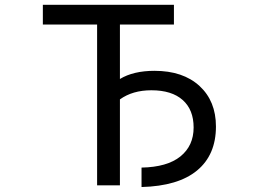

<svg xmlns="http://www.w3.org/2000/svg" viewBox="-20 -752 1040 781"><path d="M608.4 -463.9Q724.6 -463.9 791.5 -402.3Q858.4 -340.8 858.4 -237.3Q858.4 -122.1 781.7 -58.6Q705.1 4.9 555.7 8.8V-70.3Q660.2 -72.3 713.9 -115.7Q767.6 -159.2 767.6 -233.4Q767.6 -305.7 723.1 -345.2Q678.7 -384.8 595.7 -384.8Q519.5 -384.8 467.8 -347.7V2H375V-652.3H154.3V-732.4H687.5V-652.3H467.8V-430.7Q522.5 -463.9 608.4 -463.9Z"/></svg>

Font: Gen Shin Gothic Monospace Regular
Style: Regular
Weight: 400
Designer: [Source Han Sans]
Ryoko NISHIZUKA  (kana & ideographs); Paul D. Hunt (Latin, Greek & Cyrillic); Wenlong ZHANG  (bopomofo
Version: Version 1.002.20150607